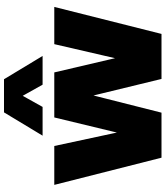

<svg xmlns="http://www.w3.org/2000/svg" viewBox="48 -896 848 985"><g transform="rotate(-90 472.5 -404.0)"><path d="M155.5 0 16 -550H215.5L288 -212.5H280.5L362 -550H593L672 -212.5H660L738 -550H929L790.5 0H559.5L470 -368H479.5L386.5 0ZM268.5 -610 388 -808H558L677.5 -610H530L459 -737H487L416 -610Z"/></g></svg>

Font: Encode Sans Condensed Thin Black
Style: Regular
Weight: 900
Version: Version 3.002